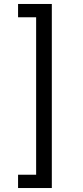

<svg xmlns="http://www.w3.org/2000/svg" viewBox="-20 -812 419 967"><path d="M71 68H162V-725H71V-792H241V135H71Z"/></svg>

Font: Noto Sans Bengali UI ExtraCondensed
Style: Regular
Weight: 400
Width: 2
Designer: Jelle Bosma - Monotype Design Team
Foundry: Monotype Imaging Inc.
Version: Version 2.003